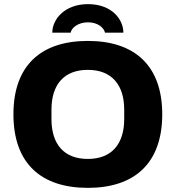

<svg xmlns="http://www.w3.org/2000/svg" viewBox="-20 -897 850 929"><path d="M233 -739H322C325 -760 355 -789 406 -789C456 -789 484 -760 488 -739H577C577 -803 521 -877 406 -877C292 -877 233 -803 233 -739ZM405 12C630 12 765 -106 765 -344C765 -581 630 -699 405 -699C179 -699 45 -581 45 -344C45 -106 179 12 405 12ZM405 -128C289 -128 229 -200 229 -321V-366C229 -487 289 -559 405 -559C520 -559 581 -487 581 -366V-321C581 -200 520 -128 405 -128Z"/></svg>

Font: Archivo ExtraBold
Style: Regular
Weight: 800
Designer: Hector Gatti
Foundry: Omnibus-Type
Version: Version 2.001